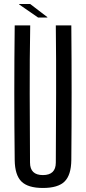

<svg xmlns="http://www.w3.org/2000/svg" viewBox="-20 -926 426 953"><path d="M193 7Q119 7 86.5 -25Q54 -57 53 -131Q49 -466 53 -800H130Q127 -633 127.5 -459.5Q128 -286 129 -119Q129 -57 193 -57Q257 -57 257 -119Q258 -286 258.5 -459.5Q259 -633 257 -800H334Q337 -466 334 -131Q333 -57 300.5 -25Q268 7 193 7ZM75 -904V-906H130L215 -841V-839H169Z"/></svg>

Font: Big Shoulders Display Medium
Style: Regular
Weight: 500
Designer: Patric King
Foundry: XO Type Co
Version: Version 1.000; ttfautohint (v1.8.2)